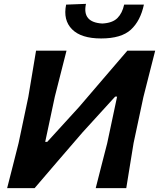

<svg xmlns="http://www.w3.org/2000/svg" viewBox="-20 -976 825 996"><path d="M17 0Q32 -58.5 45.8 -112.8Q59.5 -167 76.5 -234L127 -473.5Q139 -544 148 -599.2Q157 -654.5 167 -713H325Q310 -654 296 -599Q282 -544 264.5 -475L214.5 -240H225L391 -422Q451 -492.5 512.8 -564.2Q574.5 -636 640.5 -713H785Q769.5 -653 755.8 -598.5Q742 -544 724 -473L673 -234Q662 -165 653 -111.2Q644 -57.5 635 0H476.5Q491.5 -59 505.2 -112.8Q519 -166.5 536 -232.5L587.5 -475H577.5L407.5 -288.5Q335 -204.5 275 -134.8Q215 -65 159.5 0ZM504.5 -776.5Q401 -776.5 353.8 -824Q306.5 -871.5 323 -952L426 -956Q405 -860 510.5 -854Q563 -856.5 588.8 -882Q614.5 -907.5 624 -952H726.5Q708.5 -867.5 658.8 -822Q609 -776.5 504.5 -776.5Z"/></svg>

Font: Commissioner Loud SemiBold
Style: Italic
Weight: 600
Italic angle: -12°
Designer: Kostas Bartsokas
Foundry: Kostas Bartsokas
Version: Version 1.000; ttfautohint (v1.8.3)